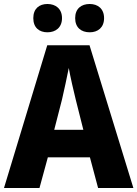

<svg xmlns="http://www.w3.org/2000/svg" viewBox="-20 -943 689 963"><path d="M147 -852C147 -804 177 -781 218 -781C259 -781 291 -805 291 -852C291 -899 259 -923 218 -923C177 -923 147 -900 147 -852ZM357 -852C357 -805 387 -781 430 -781C471 -781 502 -805 502 -852C502 -899 471 -923 430 -923C388 -923 357 -900 357 -852ZM472 0H649L429 -716H217L0 0H178L220 -154H431ZM360 -443 398 -292H252L291 -444C301 -489 317 -559 325 -602C332 -561 350 -483 360 -443Z"/></svg>

Font: Noto Sans Lao Looped SemiCondensed ExtraBold
Style: Regular
Weight: 800
Width: 4
Designer: Mark Frömberg, Ben Mitchell
Foundry: The Fontpad Ltd
Version: Version 1.002